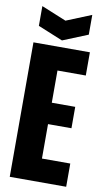

<svg xmlns="http://www.w3.org/2000/svg" viewBox="-94 -884 500 928"><g transform="rotate(10 156.5 -420.0)"><path d="M24 0V-660H301V-546H162V-388H277V-283H162V-114H301V0ZM36 -840 158 -790 281 -840V-743L158 -693L36 -743Z"/></g></svg>

Font: Bricolage Grotesque 48pt Condensed Bricolage Grotesque 48pt Condensed Regular
Style: Bold
Weight: 700
Width: 3
Designer: Mathieu Triay
Foundry: Atelier Triay
Version: Version 1.000; ttfautohint (v1.8.4.7-5d5b);gftools[0.9.32]